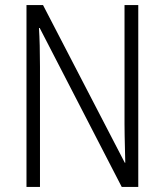

<svg xmlns="http://www.w3.org/2000/svg" viewBox="-20 -734 646 754"><path d="M458 0 136 -624H133Q137 -561 137 -472V0H84V-714H149L470 -95H472L471 -136Q469 -212 469 -247V-714H523V0Z"/></svg>

Font: Noto Sans Display Light Narrow
Style: Regular
Weight: 300
Width: 4
Designer: Monotype Design team
Foundry: Monotype Imaging Inc.
Version: Version 1.000